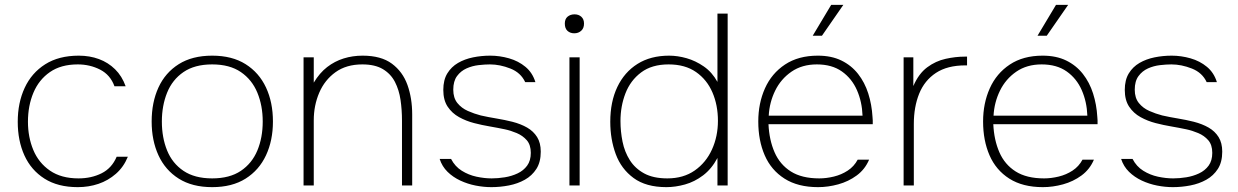

<svg xmlns="http://www.w3.org/2000/svg" viewBox="-20 -763 5094 790"><path d="M300 7Q218 7 163 -28Q108 -63 80.5 -123.5Q53 -184 53 -262Q53 -340 81.5 -401.5Q110 -463 166 -498.5Q222 -534 304 -534Q349 -534 387 -520Q425 -506 453.5 -478Q482 -450 497 -408H451Q434 -455 392 -476.5Q350 -498 300 -498Q231 -498 185.5 -466.5Q140 -435 117.5 -381.5Q95 -328 95 -262Q95 -199 117 -146Q139 -93 185.5 -61Q232 -29 303 -29Q356 -29 398 -50Q440 -71 460 -118H506Q489 -76 457 -48Q425 -20 385 -6.5Q345 7 300 7Z M853 7Q771 7 715.5 -28Q660 -63 632 -124Q604 -185 604 -263Q604 -342 632 -403Q660 -464 715.5 -499Q771 -534 853 -534Q935 -534 990.5 -499Q1046 -464 1074.5 -403Q1103 -342 1103 -263Q1103 -185 1074.5 -124Q1046 -63 990.5 -28Q935 7 853 7ZM853 -29Q925 -29 971 -60Q1017 -91 1039 -144Q1061 -197 1061 -263Q1061 -328 1039 -381.5Q1017 -435 971 -466.5Q925 -498 853 -498Q781 -498 735 -466.5Q689 -435 667.5 -381.5Q646 -328 646 -263Q646 -197 667.5 -144Q689 -91 735 -60Q781 -29 853 -29Z M1229 0V-527H1271V-423Q1295 -463 1326 -487Q1357 -511 1394 -522.5Q1431 -534 1472 -534Q1548 -534 1592.5 -501Q1637 -468 1656.5 -413.5Q1676 -359 1676 -292V0H1634V-267Q1634 -311 1628 -352Q1622 -393 1605 -426Q1588 -459 1555.5 -478.5Q1523 -498 1471 -498Q1405 -498 1360.5 -466Q1316 -434 1293.5 -381.5Q1271 -329 1271 -268V0Z M2002 7Q1970 7 1937 0.5Q1904 -6 1874 -20Q1844 -34 1821.5 -56Q1799 -78 1789 -109H1836Q1852 -78 1880 -60.5Q1908 -43 1940.5 -36Q1973 -29 2003 -29Q2029 -29 2057 -33.5Q2085 -38 2109.5 -49.5Q2134 -61 2149 -81.5Q2164 -102 2164 -134Q2164 -167 2147.5 -186Q2131 -205 2106 -215.5Q2081 -226 2057 -231Q2043 -234 2027 -237Q2011 -240 1994 -243Q1964 -248 1931 -256.5Q1898 -265 1869 -281Q1840 -297 1822 -324Q1804 -351 1804 -393Q1804 -434 1820.5 -461Q1837 -488 1864.5 -504Q1892 -520 1926.5 -527Q1961 -534 1997 -534Q2036 -534 2074.5 -523Q2113 -512 2142 -488Q2171 -464 2183 -425H2141Q2123 -464 2080 -481Q2037 -498 1996 -498Q1975 -498 1949 -495Q1923 -492 1899.5 -481.5Q1876 -471 1860.5 -450Q1845 -429 1845 -394Q1845 -360 1862 -339Q1879 -318 1905 -306.5Q1931 -295 1958 -288Q1989 -281 2022.5 -275.5Q2056 -270 2088 -262Q2123 -253 2149 -238Q2175 -223 2190 -199Q2205 -175 2205 -139Q2205 -96 2187 -68Q2169 -40 2139.5 -23.5Q2110 -7 2074 0Q2038 7 2002 7Z M2323 0V-527H2365V0ZM2343 -626Q2326 -626 2315 -636Q2304 -646 2304 -666Q2304 -685 2315.5 -694.5Q2327 -704 2344 -704Q2361 -704 2372 -694Q2383 -684 2383 -666Q2383 -647 2371.5 -636.5Q2360 -626 2343 -626Z M2722 7Q2638 7 2587 -30.5Q2536 -68 2513.5 -129Q2491 -190 2491 -262Q2491 -344 2520 -405Q2549 -466 2603 -500Q2657 -534 2733 -534Q2768 -534 2805 -523.5Q2842 -513 2876 -489.5Q2910 -466 2932 -426V-707H2974V0H2932V-113Q2908 -68 2873 -41.5Q2838 -15 2798.5 -4Q2759 7 2722 7ZM2726 -29Q2792 -29 2838.5 -61.5Q2885 -94 2909.5 -148Q2934 -202 2934 -266Q2934 -330 2911.5 -382.5Q2889 -435 2844 -466.5Q2799 -498 2731 -498Q2662 -498 2618 -465Q2574 -432 2553.5 -379Q2533 -326 2533 -265Q2533 -222 2541.5 -180Q2550 -138 2571.5 -104Q2593 -70 2630.5 -49.5Q2668 -29 2726 -29Z M3346 7Q3263 7 3208 -28Q3153 -63 3126.5 -124Q3100 -185 3100 -263Q3100 -338 3127.5 -399.5Q3155 -461 3210 -497.5Q3265 -534 3345 -534Q3401 -534 3442 -514Q3483 -494 3510.5 -459Q3538 -424 3552.5 -378.5Q3567 -333 3570 -282Q3571 -275 3571 -267.5Q3571 -260 3571 -252H3142Q3145 -187 3167 -136.5Q3189 -86 3234 -57.5Q3279 -29 3351 -29Q3380 -29 3411 -36.5Q3442 -44 3468 -61Q3494 -78 3509 -106H3556Q3539 -66 3505 -41Q3471 -16 3429 -4.5Q3387 7 3346 7ZM3143 -287H3529Q3527 -344 3506 -392Q3485 -440 3444 -469Q3403 -498 3341 -498Q3280 -498 3236.5 -468Q3193 -438 3169.5 -390Q3146 -342 3143 -287ZM3324 -616 3400 -743H3450L3362 -616Z M3698 0V-527H3738V-409Q3760 -460 3795 -486Q3830 -512 3871 -521Q3912 -530 3949 -530Q3951 -530 3954 -530Q3957 -530 3959 -530V-494H3952Q3878 -494 3831 -463Q3784 -432 3762 -377.5Q3740 -323 3740 -253V0Z M4271 7Q4188 7 4133 -28Q4078 -63 4051.5 -124Q4025 -185 4025 -263Q4025 -338 4052.5 -399.5Q4080 -461 4135 -497.5Q4190 -534 4270 -534Q4326 -534 4367 -514Q4408 -494 4435.5 -459Q4463 -424 4477.5 -378.5Q4492 -333 4495 -282Q4496 -275 4496 -267.5Q4496 -260 4496 -252H4067Q4070 -187 4092 -136.5Q4114 -86 4159 -57.5Q4204 -29 4276 -29Q4305 -29 4336 -36.5Q4367 -44 4393 -61Q4419 -78 4434 -106H4481Q4464 -66 4430 -41Q4396 -16 4354 -4.5Q4312 7 4271 7ZM4068 -287H4454Q4452 -344 4431 -392Q4410 -440 4369 -469Q4328 -498 4266 -498Q4205 -498 4161.5 -468Q4118 -438 4094.5 -390Q4071 -342 4068 -287ZM4249 -616 4325 -743H4375L4287 -616Z M4806 7Q4774 7 4741 0.5Q4708 -6 4678 -20Q4648 -34 4625.5 -56Q4603 -78 4593 -109H4640Q4656 -78 4684 -60.5Q4712 -43 4744.5 -36Q4777 -29 4807 -29Q4833 -29 4861 -33.5Q4889 -38 4913.5 -49.5Q4938 -61 4953 -81.5Q4968 -102 4968 -134Q4968 -167 4951.5 -186Q4935 -205 4910 -215.5Q4885 -226 4861 -231Q4847 -234 4831 -237Q4815 -240 4798 -243Q4768 -248 4735 -256.5Q4702 -265 4673 -281Q4644 -297 4626 -324Q4608 -351 4608 -393Q4608 -434 4624.5 -461Q4641 -488 4668.5 -504Q4696 -520 4730.5 -527Q4765 -534 4801 -534Q4840 -534 4878.5 -523Q4917 -512 4946 -488Q4975 -464 4987 -425H4945Q4927 -464 4884 -481Q4841 -498 4800 -498Q4779 -498 4753 -495Q4727 -492 4703.5 -481.5Q4680 -471 4664.5 -450Q4649 -429 4649 -394Q4649 -360 4666 -339Q4683 -318 4709 -306.5Q4735 -295 4762 -288Q4793 -281 4826.5 -275.5Q4860 -270 4892 -262Q4927 -253 4953 -238Q4979 -223 4994 -199Q5009 -175 5009 -139Q5009 -96 4991 -68Q4973 -40 4943.5 -23.5Q4914 -7 4878 0Q4842 7 4806 7Z"/></svg>

Font: Onest Thin
Style: Regular
Weight: 250
Designer: Dmitri Voloshin, Andrey Kudryavtsev
Foundry: Dmitri Voloshin, Andrey Kudryavtsev
Version: Version 1.000;gftools[0.9.33]